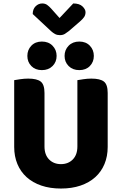

<svg xmlns="http://www.w3.org/2000/svg" viewBox="-20 -1071 704 1109"><path d="M332 18Q269 18 219 1Q169 -16 134 -47.5Q99 -79 80.5 -123.5Q62 -168 62 -222V-608Q74 -610 97 -613.5Q120 -617 143 -617Q193 -617 215 -600Q237 -583 237 -534V-225Q237 -177 263.5 -150Q290 -123 332 -123Q374 -123 400.5 -150Q427 -177 427 -225V-608Q439 -610 462 -613.5Q485 -617 508 -617Q558 -617 580 -600Q602 -583 602 -534V-222Q602 -168 583.5 -123.5Q565 -79 530 -47.5Q495 -16 445 1Q395 18 332 18ZM307 -748Q307 -713 283.5 -689.5Q260 -666 222 -666Q184 -666 161 -689.5Q138 -713 138 -748Q138 -783 161 -807Q184 -831 222 -831Q260 -831 283.5 -807Q307 -783 307 -748ZM522 -748Q522 -713 499 -689.5Q476 -666 438 -666Q400 -666 376.5 -689.5Q353 -713 353 -748Q353 -783 376.5 -807Q400 -831 438 -831Q476 -831 499 -807Q522 -783 522 -748ZM169 -990Q169 -1018 185.5 -1034.5Q202 -1051 224 -1051Q241 -1051 252.5 -1042.5Q264 -1034 275 -1022L324 -967L403 -1051Q439 -1051 456.5 -1034Q474 -1017 474 -1001Q474 -984 465.5 -972Q457 -960 442 -947L377 -891Q367 -883 355 -875.5Q343 -868 326 -868Q310 -868 298 -874.5Q286 -881 275 -891Z"/></svg>

Font: Baloo Thambi 2 ExtraBold
Style: Regular
Weight: 800
Designer: Aadarsh Rajan and Ek Type
Foundry: Ek Type
Version: Version 1.640;hotconv 1.0.111;makeotfexe 2.5.65597; ttfautoh